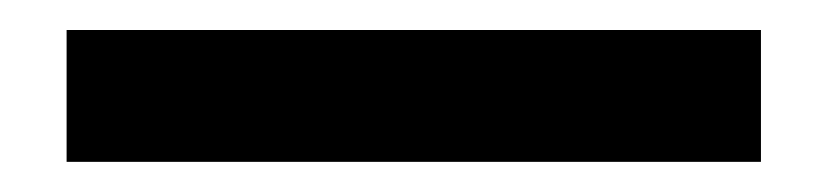

<svg xmlns="http://www.w3.org/2000/svg" viewBox="-20 -21 559 128"><path d="M24.4 -1V86.9H487.3V-1Z"/></svg>

Font: Bentham
Style: Bold
Weight: 700
Version: Version 002.001